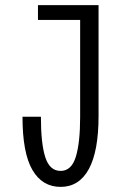

<svg xmlns="http://www.w3.org/2000/svg" viewBox="-20 -720 490 751"><path d="M217 11Q145.5 11 106.8 -55.2Q68 -121.5 68 -263.5H140Q140 -158 157.2 -104.8Q174.5 -51.5 217 -51.5Q259.5 -51.5 276.5 -106.5Q293.5 -161.5 293.5 -263V-642H128.5V-700H365.5V-266Q365.5 -128.5 327.5 -58.8Q289.5 11 217 11Z"/></svg>

Font: Trispace Condensed Light
Style: Regular
Weight: 300
Width: 3
Designer: Tyler Finck
Foundry: Etcetera Type Company
Version: Version 1.210; ttfautohint (v1.8.3)